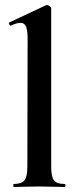

<svg xmlns="http://www.w3.org/2000/svg" viewBox="-20 -745 308 765"><path d="M35 0Q33 0 33 -6Q33 -12 35 -12Q66 -12 77.5 -26.5Q89 -41 89 -81L90 -589Q90 -623 84 -638.5Q78 -654 61 -654Q48 -654 23 -643Q20 -642 17 -648Q14 -654 16 -655L163 -724Q165 -725 167 -725Q172 -725 178 -720.5Q184 -716 184 -712V-81Q184 -41 195 -26.5Q206 -12 237 -12Q241 -12 241 -6Q241 0 237 0Q218 0 191.5 -1Q165 -2 136 -2Q107 -2 81 -1Q55 0 35 0Z"/></svg>

Font: Cormorant Infant Light
Style: Regular
Weight: 300
Designer: Christian Thalmann (Catharsis Fonts)
Foundry: Catharsis Fonts
Version: Version 4.001